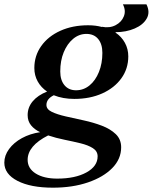

<svg xmlns="http://www.w3.org/2000/svg" viewBox="-111 -618 707 889"><path d="M233 -160Q180 -160 138 -177Q104 -160 104 -132Q104 -112 129 -100Q154 -88 193.5 -79Q233 -70 277 -60.5Q321 -51 360.5 -36Q400 -21 425 3Q450 27 450 64Q450 118 409 160Q368 202 296.5 226.5Q225 251 134 251Q31 251 -30 219.5Q-91 188 -91 135Q-91 102 -69 72Q-47 42 -9.5 21.5Q28 1 75 -6Q49 -18 33 -37.5Q17 -57 17 -85Q17 -121 40.5 -149Q64 -177 107 -194Q79 -213 63.5 -241Q48 -269 48 -303Q48 -360 80 -405Q112 -450 168.5 -475.5Q225 -501 297 -501Q332 -501 361 -493V-494Q397 -487 424.5 -501.5Q452 -516 462.5 -542.5Q473 -569 458 -598H567Q585 -562 568.5 -532.5Q552 -503 512.5 -486Q473 -469 424 -469V-467Q452 -448 467.5 -419.5Q483 -391 483 -357Q483 -300 451 -255.5Q419 -211 362.5 -185.5Q306 -160 233 -160ZM241 -200Q276 -200 303.5 -222.5Q331 -245 347 -284.5Q363 -324 363 -373Q363 -414 343.5 -437.5Q324 -461 289 -461Q255 -461 227.5 -438Q200 -415 184 -376Q168 -337 168 -287Q168 -247 187.5 -223.5Q207 -200 241 -200ZM17 122Q17 162 54.5 185.5Q92 209 154 209Q237 209 289 180.5Q341 152 341 106Q341 82 319 68Q297 54 262 45.5Q227 37 187.5 29Q148 21 112 9Q17 57 17 122Z"/></svg>

Font: Platypi Medium
Style: Italic
Weight: 500
Italic angle: -13°
Designer: David Sargent
Foundry: Bolt Cutter Type
Version: Version 1.200; ttfautohint (v1.8.4.7-5d5b)